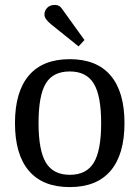

<svg xmlns="http://www.w3.org/2000/svg" viewBox="-20 -754 568 782"><path d="M137 -253Q137 -141 167 -91.5Q197 -42 264.5 -42Q332 -42 362 -91.5Q392 -141 392 -252.5Q392 -364 362 -413.5Q332 -463 264 -463Q196 -463 166.5 -414Q137 -365 137 -253ZM430.5 -58.5Q374 8 264 8Q154 8 97.5 -58.5Q41 -125 41 -252.5Q41 -380 97.5 -446.5Q154 -513 264 -513Q374 -513 430.5 -446.5Q487 -380 487 -252.5Q487 -125 430.5 -58.5ZM188 -655Q161 -677 161 -694Q161 -711 172.5 -722.5Q184 -734 203.5 -734Q223 -734 234 -716L324 -591L300 -565Z"/></svg>

Font: Cambo
Style: Regular
Weight: 400
Designer: Carolina Giovagnoli, Andres Torresi
Foundry: Carolina Giovagnoli, Andres Torresi
Version: Version 2.001